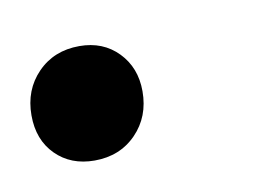

<svg xmlns="http://www.w3.org/2000/svg" viewBox="-49 -160 285 208"><g transform="rotate(-10 93.0 -56.5)"><path d="M-17 -54Q-17 -82 1 -100.5Q19 -119 47 -119Q73 -119 89.5 -102Q106 -85 106 -59Q106 -31 88 -12.5Q70 6 42 6Q16 6 -0.5 -10.5Q-17 -27 -17 -54Z"/></g></svg>

Font: Nyght Serif Italic
Style: Regular
Weight: 400
Italic angle: -16°
Designer: Maksym Kobuzan
Version: Version 0.410